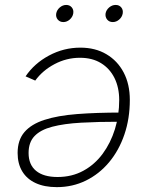

<svg xmlns="http://www.w3.org/2000/svg" viewBox="-20 -748 600 777"><path d="M305.2 -555.2Q365.7 -555.2 410.6 -528.6Q455.6 -502 480.5 -454.6Q505.4 -407.2 505.4 -343.8Q505.4 -268.1 483.4 -203.6Q461.4 -139.2 421.4 -91.3Q381.3 -43.5 327.4 -17.1Q273.4 9.3 210 9.3Q159.7 9.3 124.3 -7.1Q88.9 -23.4 70.1 -54.4Q51.3 -85.4 51.3 -128.9Q51.3 -181.2 78.9 -213.4Q106.4 -245.6 159.9 -262.9Q213.4 -280.3 292 -286.4Q370.6 -292.5 472.2 -292.5L468.3 -255.4Q377.9 -255.4 308.3 -251.5Q238.8 -247.6 191.4 -235.1Q144 -222.7 119.9 -197.5Q95.7 -172.4 95.7 -128.9Q95.7 -81.5 126 -56.6Q156.2 -31.7 212.9 -31.7Q271 -31.7 317.1 -56.9Q363.3 -82 395.5 -125.7Q427.7 -169.4 445.1 -225.3Q462.4 -281.2 462.4 -343.3Q462.4 -393.6 443.4 -432.1Q424.3 -470.7 388.9 -492.4Q353.5 -514.2 303.7 -514.2Q249 -514.2 200.7 -488.5Q152.3 -462.9 122.6 -421.9L83.5 -439Q118.7 -491.2 178.2 -523.2Q237.8 -555.2 305.2 -555.2ZM436.5 -658.7Q421.9 -658.7 413.6 -668.9Q405.3 -679.2 407.2 -693.4Q409.7 -707.5 421.6 -717.8Q433.6 -728 448.2 -728Q462.4 -728 470.7 -718Q479 -708 476.6 -693.4Q474.1 -679.2 462.4 -668.9Q450.7 -658.7 436.5 -658.7ZM236.3 -658.7Q222.2 -658.7 213.6 -668.9Q205.1 -679.2 207.5 -693.4Q210 -707.5 221.9 -717.8Q233.9 -728 248 -728Q262.2 -728 270.5 -718Q278.8 -708 276.4 -693.4Q273.9 -679.2 262.2 -668.9Q250.5 -658.7 236.3 -658.7Z"/></svg>

Font: Inter ExtraLight
Style: Italic
Weight: 250
Italic angle: -9.3988°
Designer: Rasmus Andersson
Foundry: rsms
Version: Version 4.001;git-66647c0bb